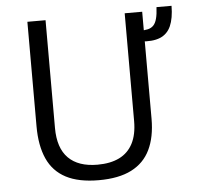

<svg xmlns="http://www.w3.org/2000/svg" viewBox="-53 -793 901 858"><g transform="rotate(-5 398.0 -364.0)"><path d="M614.5 -243Q614.5 -161 587.2 -104.5Q560 -48 503 -19Q446 10 356.5 10Q266 10 209.2 -19.8Q152.5 -49.5 126 -108.5Q99.5 -167.5 99.5 -254V-723H181V-239.5Q181 -149.5 225.8 -104.5Q270.5 -59.5 356.5 -59.5Q414.5 -59.5 454.5 -79.2Q494.5 -99 515.2 -139Q536 -179 536 -239.5V-723H614.5ZM747.5 -738Q747 -682 731.8 -647.5Q716.5 -613 683 -599.2Q649.5 -585.5 595 -591.5V-639.5Q617.5 -639 633 -642.8Q648.5 -646.5 658.2 -656.8Q668 -667 673.2 -686.8Q678.5 -706.5 680 -738Z"/></g></svg>

Font: Public Sans Light
Style: Regular
Weight: 300
Designer: The Public Sans Project Authors: Dan O. Williams and USWDS (Libre Franklin designed by Pablo Impallari and Rodrigo Fuenz
Version: Version 1.007